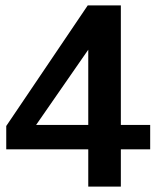

<svg xmlns="http://www.w3.org/2000/svg" viewBox="-20 -620 580 707"><path d="M303 -600H425V-160H533V-70H425V67H305V-70H3V-156ZM305 -160V-437L113 -160Z"/></svg>

Font: Epunda Sans SemiBold
Style: Regular
Weight: 600
Designer: Simon Atzbach
Foundry: typofactur
Version: Version 2.204; ttfautohint (v1.8.4.7-5d5b)